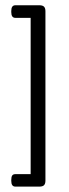

<svg xmlns="http://www.w3.org/2000/svg" viewBox="-20 -601 261 726"><path d="M38 104.6Q22.6 104.6 22.6 82.8V79.7Q22.6 67.8 26.2 62.6Q29.7 57.5 38 57.5H95.9V-533.5H38Q22.6 -533.5 22.6 -555.3V-559.3Q22.6 -581.1 38 -581.1H129.2Q141.1 -581.1 146.5 -575.7Q151.8 -570.4 151.8 -558.5V82Q151.8 93.9 146.5 99.3Q141.1 104.6 129.2 104.6Z"/></svg>

Font: Jaldi
Style: Regular
Weight: 400
Designer: Pablo Cosgaya and Nicolas Silva
Foundry: Omnibus-Type
Version: Version 1.001;PS 001.001;hotconv 1.0.70;makeotf.lib2.5.58329